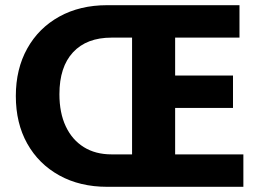

<svg xmlns="http://www.w3.org/2000/svg" viewBox="-20 -720 1008 740"><path d="M918 -125V0H393Q288 0 208.5 -44Q129 -88 85 -166.5Q41 -245 41 -350Q41 -454 85 -533Q129 -612 208.5 -656Q288 -700 393 -700H903V-575H655V-429H878V-304H655V-125ZM489 -575H410Q314 -575 261.5 -518.5Q209 -462 209 -357Q209 -285 233.5 -233Q258 -181 303 -153Q348 -125 410 -125H489Z"/></svg>

Font: Moderustic
Style: Bold
Weight: 700
Designer: Tural Alisoy
Foundry: TAFT Foundry
Version: Version 2.120